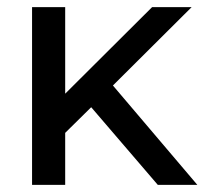

<svg xmlns="http://www.w3.org/2000/svg" viewBox="-20 -519 581 539"><path d="M423 0 236 -218 163 -146V0H70V-499H163V-256L407 -499H518L297 -279L534 0Z"/></svg>

Font: Bai Jamjuree Medium
Style: Regular
Weight: 500
Version: Version 1.000; ttfautohint (v1.6)